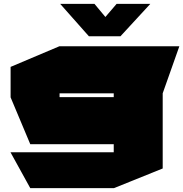

<svg xmlns="http://www.w3.org/2000/svg" viewBox="-20 -770 950 996"><path d="M289 -286V-530H910V-529L824 -286ZM137 206 35 21V20H570V206ZM137 -22 35 -265V-266H570V-22ZM35 -266V-423L288 -530H289V-266ZM570 206V-286H824V104L571 206ZM441 -582 293 -749V-750H470L584 -613ZM441 -582 585 -750H759V-749L605 -582Z"/></svg>

Font: Foldit Thin Black
Style: Regular
Weight: 900
Version: Version 1.003